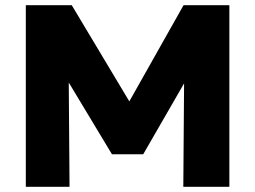

<svg xmlns="http://www.w3.org/2000/svg" viewBox="-20 -720 984 740"><path d="M79.5 0V-700H256.5L516 -266.5L442.5 -265.5L687.5 -700H864V0H686.5L690 -467L722 -455L532 -125.5H411.5L213 -455L244.5 -467L248 0Z"/></svg>

Font: Geologica Thin Roman ExtraBold
Style: Regular
Weight: 800
Version: Version 1.010;gftools[0.9.28]